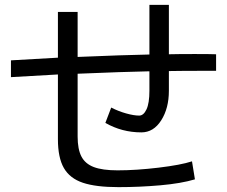

<svg xmlns="http://www.w3.org/2000/svg" viewBox="-20 -772 934 789"><path d="M467 -3Q374 -3 320.5 -21Q267 -39 242.5 -81.5Q218 -124 218 -200V-466L25 -455V-524L218 -535V-723H299V-538Q488 -546 594 -548V-752H674V-549Q712 -550 780 -550Q843 -550 868 -549V-481H819Q727 -481 674 -480V-399Q674 -327 642.5 -277.5Q611 -228 561 -228Q481 -228 413 -267L437 -330Q466 -315 498 -306Q530 -297 552 -297Q570 -297 582 -322.5Q594 -348 594 -399V-479Q488 -477 299 -469V-211Q299 -159 314.5 -129Q330 -99 365.5 -85.5Q401 -72 463 -72Q540 -72 631.5 -83Q723 -94 769 -109L781 -35Q724 -18 638.5 -10.5Q553 -3 467 -3Z"/></svg>

Font: Kakao Big Sans
Style: Regular
Weight: 400
Designer: Park Young-rak; Lee Sang-min; Kim Jung-jin; Min Bon; Park Min-gyu;
Foundry: Kakao Corporation
Version: Version 2.003